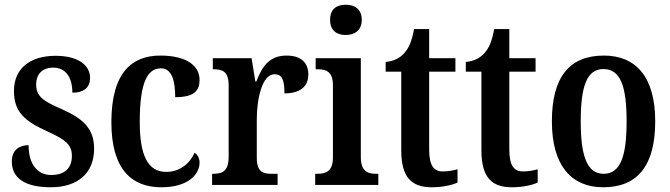

<svg xmlns="http://www.w3.org/2000/svg" viewBox="-20 -782 2834 812"><path d="M195 10C311 10 378 -52 378 -153C378 -241 328 -282 240 -321C159 -356 133 -376 133 -425C133 -469 160 -496 205 -496C255 -496 286 -459 286 -390C337 -390 361 -414 361 -453C361 -502 316 -546 215 -546C110 -546 39 -495 39 -397C39 -308 85 -269 183 -225C258 -191 284 -169 284 -123C284 -74 257 -42 197 -42C135 -42 101 -91 101 -168C67 -168 30 -152 30 -99C30 -31 82 10 195 10Z M662 10C780 10 824 -48 824 -94C824 -113 816 -127 803 -136C783 -91 741 -55 683 -55C604 -55 571 -127 571 -266C571 -442 607 -493 661 -493C708 -493 721 -437 721 -371C802 -371 824 -399 824 -444C824 -506 766 -547 658 -547C542 -547 451 -480 451 -265C451 -66 537 10 662 10Z M877 0H1154V-47H1128C1093 -47 1066 -55 1066 -114V-278C1066 -359 1087 -468 1141 -468C1174 -468 1183 -442 1183 -387C1249 -387 1284 -416 1284 -467C1284 -515 1255 -547 1192 -547C1121 -547 1089 -503 1064 -437H1060L1044 -536H880V-489H883C921 -489 947 -480 947 -421V-119C947 -56 919 -47 880 -47H877Z M1442 -634C1479 -634 1510 -653 1510 -698C1510 -744 1479 -762 1442 -762C1404 -762 1376 -744 1376 -698C1376 -653 1404 -634 1442 -634ZM1313 0H1580V-47H1570C1534 -47 1506 -58 1506 -118V-536H1315V-489H1326C1360 -489 1388 -478 1388 -422V-116C1388 -58 1359 -47 1323 -47H1313Z M1806 10C1857 10 1896 -1 1915 -10V-66C1896 -61 1876 -57 1853 -57C1812 -57 1795 -85 1795 -151V-479H1906V-536H1795V-659H1731C1722 -609 1710 -581 1692 -560C1675 -539 1648 -523 1611 -520V-479H1677V-146C1677 -30 1722 10 1806 10Z M2145 10C2196 10 2235 -1 2254 -10V-66C2235 -61 2215 -57 2192 -57C2151 -57 2134 -85 2134 -151V-479H2245V-536H2134V-659H2070C2061 -609 2049 -581 2031 -560C2014 -539 1987 -523 1950 -520V-479H2016V-146C2016 -30 2061 10 2145 10Z M2531 10C2676 10 2751 -81 2751 -269C2751 -457 2669 -547 2534 -547C2389 -547 2314 -457 2314 -269C2314 -81 2397 10 2531 10ZM2533 -47C2462 -47 2436 -123 2436 -269C2436 -415 2461 -490 2532 -490C2605 -490 2630 -415 2630 -269C2630 -123 2605 -47 2533 -47Z"/></svg>

Font: Noto Serif Armenian Condensed SemiBold
Style: Regular
Weight: 600
Width: 3
Designer: Monotype Design Team
Foundry: Monotype Imaging Inc.
Version: Version 2.008